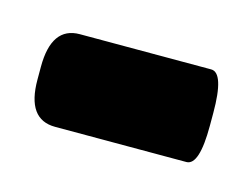

<svg xmlns="http://www.w3.org/2000/svg" viewBox="-62 -132 230 176"><g transform="rotate(15 53.0 -44.0)"><path d="M-28.8 -37.6V-49.8Q-28.8 -87.9 -2 -87.9H122.6Q134.8 -87.9 134.8 -49.8V-37.6Q134.8 0 122.6 0H-2Q-28.8 0 -28.8 -37.6Z"/></g></svg>

Font: Sahel WOL
Style: WOL
Weight: 400
Foundry: Saber Rastikerdar (saber.rastikerdar@gmail.com)
Version: Version 1.0.0-alpha22